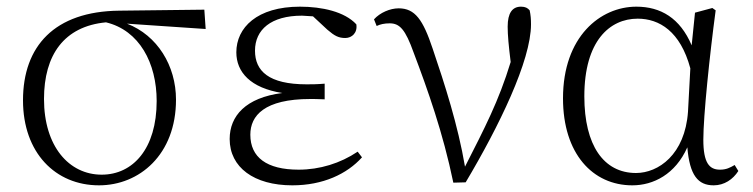

<svg xmlns="http://www.w3.org/2000/svg" viewBox="-20 -542 2259 576"><path d="M277 14C398 14 508 -78 508 -243C508 -345 452 -436 361 -471L597 -455L593 -513L338 -510C143 -508 49 -403 49 -241C49 -84 146 14 277 14ZM298 -475C398 -451 450 -353 450 -239C450 -96 379 -18 285 -18C187 -18 112 -103 112 -245C112 -377 172 -463 298 -475Z M857 14C949 14 1021 -20 1066 -70L1053 -87C1001 -52 939 -33 876 -33C780 -33 731 -70 731 -138C731 -195 773 -245 911 -245C921 -245 930 -245 954 -244V-291C930 -289 915 -289 900 -289C786 -289 745 -329 745 -390C745 -453 793 -495 886 -495L919 -493L962 -453C984 -434 996 -428 1016 -428C1036 -428 1053 -444 1049 -469C1014 -507 946 -522 880 -522C751 -522 689 -459 689 -385C689 -326 731 -278 827 -263C717 -249 669 -194 669 -125C669 -40 742 14 857 14Z M1340 6 1377 5C1477 -163 1573 -360 1573 -469C1573 -485 1572 -497 1569 -511C1563 -518 1556 -522 1543 -522C1517 -522 1503 -503 1503 -462C1503 -437 1506 -404 1512 -356C1476 -238 1434 -158 1375 -42C1354 -166 1314 -290 1278 -396C1249 -483 1225 -517 1176 -517C1150 -517 1120 -504 1102 -484L1110 -464C1120 -469 1133 -472 1149 -472C1179 -472 1196 -454 1221 -384C1263 -273 1309 -144 1340 6Z M1877 14C1940 14 2006 -19 2042 -100C2049 -16 2074 14 2121 14C2153 14 2179 -4 2195 -29L2184 -47C2170 -39 2159 -33 2140 -33C2108 -33 2090 -53 2090 -123C2090 -194 2109 -377 2127 -511L2117 -518L2065 -504L2055 -406C2020 -488 1962 -522 1889 -522C1781 -522 1669 -432 1669 -247C1669 -81 1758 14 1877 14ZM2051 -337 2044 -207C2035 -78 1955 -23 1888 -23C1791 -23 1733 -106 1733 -253C1733 -419 1809 -486 1893 -486C1958 -486 2021 -448 2051 -337Z"/></svg>

Font: Noto Serif TC ExtraLight
Style: Regular
Weight: 200
Designer: Ryoko NISHIZUKA 西塚涼子 (kana & ideographs); Frank Grießhammer (Latin, Greek & Cyrillic); Wenlong ZHANG 张文龙 (bopomofo); San
Foundry: Adobe
Version: Version 2.001;hotconv 1.1.0;makeotfexe 2.6.0